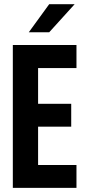

<svg xmlns="http://www.w3.org/2000/svg" viewBox="-20 -908 415 928"><path d="M164.1 -579.1V-406.2H324.2V-295.9H164.1V-110.4H349.6V0H42V-690.4H349.6V-579.1ZM217.8 -887.7H340.8L217.8 -752H119.1Z"/></svg>

Font: Dinish Condensed
Style: Bold
Weight: 700
Width: 3
Designer: Bert Driehuis
Foundry: Playbeing
Version: Version 3.006; git-39231f3c-release